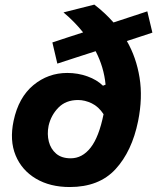

<svg xmlns="http://www.w3.org/2000/svg" viewBox="-20 -778 664 812"><path d="M275 13Q191.5 13 131.8 -22.5Q72 -58 46 -121Q20 -184 37.5 -267Q58.5 -366 121 -417.8Q183.5 -469.5 264.5 -469.5Q309.5 -469.5 349.8 -455Q390 -440.5 415.5 -415.5L426.5 -420Q419.5 -494 384.5 -561.5Q348.5 -550 307 -536.5Q265.5 -523 222.5 -509L201.5 -598.5Q236.5 -610 269 -620.8Q301.5 -631.5 331.5 -641Q314 -663 293.2 -684.2Q272.5 -705.5 248.5 -725.5L379 -758.5Q424 -724 460 -683Q526 -704.5 603 -730L624.5 -640Q596.5 -630.5 569.5 -621.8Q542.5 -613 516.5 -604.5Q556.5 -535 570.2 -449.8Q584 -364.5 564 -265.5Q538 -138 468.5 -62.5Q399 13 275 13ZM185.5 -246Q178.5 -210.5 186.5 -179.2Q194.5 -148 217.5 -128.2Q240.5 -108.5 279 -108.5Q328 -108.5 363.2 -153.5Q398.5 -198.5 418 -295Q397 -327 368 -341Q339 -355 310 -355Q258.5 -355 227 -322.8Q195.5 -290.5 185.5 -246Z"/></svg>

Font: Commissioner
Style: Bold Italic
Weight: 700
Italic angle: -12°
Designer: Kostas Bartsokas
Foundry: Kostas Bartsokas
Version: Version 1.000; ttfautohint (v1.8.3)